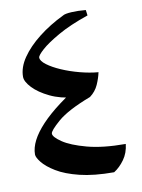

<svg xmlns="http://www.w3.org/2000/svg" viewBox="-79 -722 581 787"><g transform="rotate(-10 212.0 -328.5)"><path d="M336 -642Q260 -616 210 -587.5Q160 -559 135.5 -537Q111 -515 111 -506Q111 -492 133 -475.5Q155 -459 189.5 -444Q224 -429 264 -418.5Q304 -408 340 -405Q335 -381 323.5 -355Q312 -329 288 -311Q191 -274 149.5 -238Q108 -202 108 -190Q108 -176 141 -153.5Q174 -131 239 -113.5Q304 -96 399 -96Q395 -59 375.5 -32Q356 -5 332 10Q248 10 189.5 -4.5Q131 -19 95 -41Q59 -63 42 -84.5Q25 -106 25 -118Q25 -173 86.5 -238.5Q148 -304 275 -380L225 -321Q168 -326 124.5 -347Q81 -368 56.5 -394Q32 -420 32 -440Q32 -479 59 -518.5Q86 -558 132.5 -594.5Q179 -631 237 -659Q246 -665 273.5 -666.5Q301 -668 333 -665Z"/></g></svg>

Font: Ruwudu Medium
Style: Regular
Weight: 500
Designer: Becca Hirsbrunner Spalinger
Foundry: SIL International
Version: Version 3.000